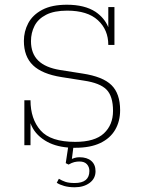

<svg xmlns="http://www.w3.org/2000/svg" viewBox="-20 -614 596 812"><path d="M298 11Q294 11 290 11L284 58Q289 56 295 54Q305 51 316 51Q348 51 366 66.5Q384 82 384 110Q384 141 359 159.5Q334 178 296 178Q271 178 251.5 172.5Q232 167 220 159L229 142Q242 150 256.5 155Q271 160 296 160Q358 160 358 109Q358 92 347.5 80.5Q337 69 316 69Q305 69 294.5 71.5Q284 74 270 82L258 76L268 10Q209 5 170 -20Q125 -48 109 -93V0H83V-190H109Q109 -111 151.5 -62.5Q194 -14 298 -14Q381 -14 419.5 -50Q458 -86 458 -145Q458 -207 430.5 -235Q403 -263 335 -273L240 -288Q158 -301 119.5 -338Q81 -375 81 -441Q81 -481 99.5 -516Q118 -551 158.5 -572.5Q199 -594 263 -594Q338 -594 384 -564Q422 -538 438 -499V-584H464V-424H438Q438 -488 394 -528.5Q350 -569 264 -569Q209 -569 175 -551.5Q141 -534 126 -504.5Q111 -475 111 -440Q111 -388 141.5 -358Q172 -328 234 -318L329 -303Q415 -290 451.5 -254Q488 -218 488 -148Q488 -101 467 -65Q446 -29 404 -9Q362 11 298 11Z"/></svg>

Font: Rokkitt SemiBold Thin
Style: Regular
Weight: 250
Version: Version 3.103